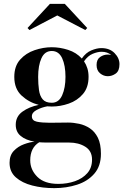

<svg xmlns="http://www.w3.org/2000/svg" viewBox="-20 -714 662 994"><path d="M248 -162.5Q236.5 -162.5 224.5 -163.5Q196.5 -158.5 170.8 -145.2Q145 -132 145 -112Q145 -89.5 170.8 -84Q196.5 -78.5 237 -78.5Q263.5 -78.5 287 -79Q310.5 -79.5 332 -79.5Q360 -79.5 390 -73Q420 -66.5 445.5 -49.5Q471 -32.5 486.8 -0.8Q502.5 31 502.5 82Q502.5 146 468.2 185.2Q434 224.5 379 242.2Q324 260 261 260Q200 260 147.2 246.5Q94.5 233 62 204.2Q29.5 175.5 29.5 129Q29.5 90 51.5 67Q73.5 44 104 32.8Q134.5 21.5 159 19.5Q113.5 11.5 87.5 -9.8Q61.5 -31 61.5 -68Q61.5 -111 96.2 -136Q131 -161 180.5 -171Q130 -184 92 -219Q54 -254 54 -316Q54 -371.5 84 -405.2Q114 -439 159 -454.2Q204 -469.5 248 -469.5Q290 -469.5 332.8 -455.8Q375.5 -442 403.5 -411Q424.5 -441.5 453 -453.2Q481.5 -465 504.5 -465Q548 -465 573.2 -439Q598.5 -413 598.5 -382Q598.5 -347 579.2 -333.2Q560 -319.5 538 -319.5Q516 -319.5 498 -334.5Q480 -349.5 480 -377.5Q480 -406 498.2 -418.8Q516.5 -431.5 538 -431.5Q547 -431.5 556 -429Q536 -446 506 -446Q485.5 -446 460 -435.5Q434.5 -425 415 -396.5Q426 -380.5 432.2 -360.5Q438.5 -340.5 438.5 -316Q438.5 -261 409.2 -227Q380 -193 336.2 -177.8Q292.5 -162.5 248 -162.5ZM248 -182Q284.5 -182 301.8 -220.8Q319 -259.5 319 -316Q319 -375 301.8 -412.5Q284.5 -450 248 -450Q211.5 -450 194.5 -412.5Q177.5 -375 177.5 -316Q177.5 -278.5 181.8 -248Q186 -217.5 201 -199.8Q216 -182 248 -182ZM136.5 116Q136.5 164.5 173 201.2Q209.5 238 282 238Q328.5 238 368.2 224Q408 210 432.2 182.2Q456.5 154.5 456.5 112.5Q456.5 67.5 421.8 45.8Q387 24 338 24H222.5Q201.5 24 183 22.5Q136.5 51 136.5 116ZM132.5 -558.5 122.5 -569 238.5 -694H315.5L431.5 -569L421.5 -558.5L276.5 -634Z"/></svg>

Font: Bodoni Moda SemiBold
Style: Regular
Weight: 600
Designer: Owen Earl
Foundry: indestructible type
Version: Version 2.005; ttfautohint (v1.8.4.7-5d5b)